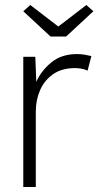

<svg xmlns="http://www.w3.org/2000/svg" viewBox="-20 -747 393 767"><path d="M73 0V-520H121L125 -420Q145 -465 185.5 -498Q226 -531 287 -531Q304 -531 318.5 -528.5Q333 -526 345 -523L330 -465Q316 -471 303 -473Q290 -475 280 -475Q227 -475 192 -450.5Q157 -426 140 -386.5Q123 -347 123 -302V0ZM182 -601 73 -702 101 -727 213 -641 325 -727 353 -702 244 -601Z"/></svg>

Font: Lexend ExtraLight
Style: Regular
Weight: 200
Designer: Bonnie Shaver-Troup, Thomas Jockin
Foundry: Lexend
Version: Version 1.007; ttfautohint (v1.8.3)